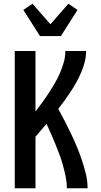

<svg xmlns="http://www.w3.org/2000/svg" viewBox="-20 -1008 540 1028"><path d="M59 0V-735H170V-411Q189 -436 207 -460.5Q225 -485 241.5 -510.5Q258 -536 273.5 -562.5Q289 -589 301 -617Q313 -645 321.5 -674.5Q330 -704 330 -735H441Q441 -706 434 -677.5Q427 -649 415.5 -622Q404 -595 390 -569.5Q376 -544 360 -519.5Q344 -495 327 -471.5Q310 -448 292 -425Q311 -391 328 -357.5Q345 -324 361.5 -289.5Q378 -255 392.5 -220Q407 -185 419 -149Q431 -113 440 -75.5Q449 -38 449 0H338Q338 -30 332 -60Q326 -90 318 -119.5Q310 -149 299.5 -177.5Q289 -206 277.5 -234Q266 -262 254 -290Q242 -318 229 -345Q214 -328 199.5 -310.5Q185 -293 170 -276V0ZM194 -815 105 -955 154 -988 250 -878 346 -988 395 -955 306 -815Z"/></svg>

Font: Iosevka Curly
Style: Bold
Weight: 700
Monospace: yes
Designer: Belleve Invis
Foundry: Belleve Invis
Version: Version 22.1.2; ttfautohint (v1.8.4)